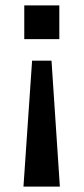

<svg xmlns="http://www.w3.org/2000/svg" viewBox="-20 -512 310 712"><path d="M67 180 99 -287H171L202 180ZM70 -367V-492H200V-367Z"/></svg>

Font: Nunito Sans 10pt SemiExpanded SemiBold
Style: Regular
Weight: 600
Width: 6
Designer: Vernon Adams
Foundry: Vernon Adams
Version: Version 3.101;gftools[0.9.27]